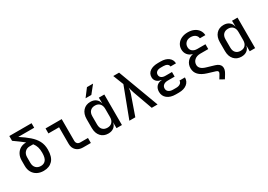

<svg xmlns="http://www.w3.org/2000/svg" viewBox="11 -1797 4177 2996"><g transform="rotate(-30 2100.0 -299.5)"><path d="M300 10Q234 10 184.5 -16.5Q135 -43 107.5 -91.5Q80 -140 80 -206V-302Q80 -364 105 -411.5Q130 -459 174 -485.5Q218 -512 276 -512H282Q248 -540 204 -572Q160 -604 104 -644V-730H505V-648H218Q314 -586 381.5 -527.5Q449 -469 484.5 -402Q520 -335 520 -248Q520 -115 461 -52.5Q402 10 300 10ZM300 -78Q355 -78 387 -117Q419 -156 419 -248Q419 -306 406.5 -349Q394 -392 363 -432H299Q246 -432 212.5 -397Q179 -362 179 -304V-206Q179 -145 212 -111.5Q245 -78 300 -78Z M1011 0Q936 0 890.5 -44Q845 -88 845 -161V-460H653V-550H944V-161Q944 -128 962.5 -109Q981 -90 1013 -90H1152V0Z M1429 -645 1535 -785H1645L1533 -645ZM1464 10Q1381 10 1331 -45.5Q1281 -101 1281 -196V-354Q1281 -449 1331 -504.5Q1381 -560 1464 -560Q1524 -560 1563.5 -529.5Q1603 -499 1613 -447H1615L1613 -550H1712V0H1614V-104H1613Q1603 -50 1563.5 -20Q1524 10 1464 10ZM1498 -76Q1551 -76 1582 -109Q1613 -142 1613 -202V-348Q1613 -408 1582 -441Q1551 -474 1498 -474Q1443 -474 1411.5 -441.5Q1380 -409 1380 -349V-202Q1380 -141 1411.5 -108.5Q1443 -76 1498 -76Z M1846 0 2051 -542 1977 -730H2082L2354 0H2249L2124 -348Q2112 -381 2105.5 -409Q2099 -437 2095 -452Q2095 -437 2090.5 -409Q2086 -381 2075 -348L1953 0Z M2735 7H2680Q2583 7 2527 -38Q2471 -83 2471 -158Q2471 -218 2504.5 -255.5Q2538 -293 2599 -297V-301Q2548 -305 2516 -336Q2484 -367 2484 -414Q2484 -482 2538 -519.5Q2592 -557 2683 -557H2730Q2818 -557 2870 -518Q2922 -479 2924 -412H2825Q2824 -440 2798.5 -456.5Q2773 -473 2730 -473H2683Q2638 -473 2612 -453.5Q2586 -434 2586 -400Q2586 -366 2612 -346Q2638 -326 2683 -326H2802V-243H2680Q2630 -243 2601.5 -220.5Q2573 -198 2573 -160Q2573 -122 2601.5 -100.5Q2630 -79 2680 -79H2735Q2782 -79 2809.5 -99Q2837 -119 2837 -152H2935Q2935 -79 2881 -36Q2827 7 2735 7Z M3323 -652Q3270 -652 3237.5 -620.5Q3205 -589 3205 -541Q3205 -494 3237.5 -467Q3270 -440 3323 -440H3471V-353H3328Q3264 -353 3224.5 -319.5Q3185 -286 3185 -232Q3185 -156 3295 -123L3440 -80Q3515 -57 3530.5 -4.5Q3546 48 3502 118L3460 186L3384 144L3427 73Q3441 51 3436 33.5Q3431 16 3404 8L3266 -34Q3081 -91 3081 -230Q3081 -297 3120 -344.5Q3159 -392 3221 -404V-407Q3169 -419 3136.5 -459.5Q3104 -500 3104 -557Q3104 -610 3131.5 -651.5Q3159 -693 3208.5 -716.5Q3258 -740 3323 -740Q3387 -740 3435 -717.5Q3483 -695 3510.5 -655.5Q3538 -616 3541 -564H3442Q3438 -603 3406.5 -627.5Q3375 -652 3323 -652Z M3864 10Q3781 10 3731 -45.5Q3681 -101 3681 -196V-354Q3681 -449 3731 -504.5Q3781 -560 3864 -560Q3924 -560 3963.5 -529.5Q4003 -499 4013 -447H4015L4013 -550H4112V0H4014V-104H4013Q4003 -50 3963.5 -20Q3924 10 3864 10ZM3898 -76Q3951 -76 3982 -109Q4013 -142 4013 -202V-348Q4013 -408 3982 -441Q3951 -474 3898 -474Q3843 -474 3811.5 -441.5Q3780 -409 3780 -349V-202Q3780 -141 3811.5 -108.5Q3843 -76 3898 -76Z"/></g></svg>

Font: JetBrains Mono NL Medium
Style: Regular
Weight: 500
Monospace: yes
Designer: Philipp Nurullin, Konstantin Bulenkov
Foundry: JetBrains
Version: Version 2.305; ttfautohint (v1.8.4.7-5d5b)